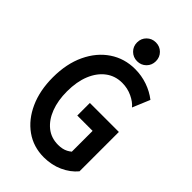

<svg xmlns="http://www.w3.org/2000/svg" viewBox="-274 -1012 1111 1111"><g transform="rotate(45 281.0 -456.5)"><path d="M319.3 7.8Q232.9 7.8 167.5 -38.8Q102.1 -85.4 65.2 -167.5Q28.3 -249.5 28.3 -356.4Q28.3 -468.3 67.9 -551.8Q107.4 -635.3 176 -681.4Q244.6 -727.5 331.5 -727.5Q383.8 -727.5 432.6 -710.7Q481.4 -693.8 520 -663.6L475.6 -557.1Q455.6 -582 417.2 -600.1Q378.9 -618.2 335 -618.2Q277.8 -618.2 234.9 -585.9Q191.9 -553.7 167.7 -495.1Q143.6 -436.5 143.6 -356.9Q143.6 -282.7 165.5 -225.1Q187.5 -167.5 228.3 -134.5Q269 -101.6 325.7 -101.6Q362.3 -101.6 387 -114.7Q411.6 -127.9 426.8 -146.5L410.2 -115.7V-300.3H284.7V-403.3H522V-81.1Q488.3 -40.5 435.1 -16.4Q381.8 7.8 319.3 7.8ZM307.1 -767.1Q274.9 -767.1 252.4 -789.3Q230 -811.5 230 -844.2Q230 -877 252.4 -899.2Q274.9 -921.4 307.1 -921.4Q339.8 -921.4 362.1 -899.2Q384.3 -877 384.3 -844.2Q384.3 -811.5 362.1 -789.3Q339.8 -767.1 307.1 -767.1Z"/></g></svg>

Font: Reddit Mono SemiBold
Style: Regular
Weight: 600
Monospace: yes
Designer: Stephen Hutchings
Foundry: Reddit
Version: Version 1.014